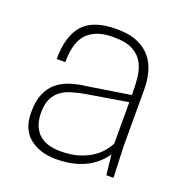

<svg xmlns="http://www.w3.org/2000/svg" viewBox="-104 -632 702 733"><g transform="rotate(20 247.0 -265.0)"><path d="M199 8Q134 8 92 -25.5Q50 -59 50 -128Q50 -174 63 -204Q76 -234 98.5 -252.5Q121 -271 151 -280.5Q181 -290 216 -294L389 -321Q389 -356 386 -389Q383 -422 369.5 -448Q356 -474 327.5 -489.5Q299 -505 248 -505Q205 -505 177.5 -493Q150 -481 134.5 -460.5Q119 -440 113 -412Q107 -384 107 -352H72Q72 -445 113 -491.5Q154 -538 249 -538Q301 -538 335 -523Q369 -508 389 -483Q409 -458 417.5 -425Q426 -392 426 -355V-130L431 0H402L393 -81Q331 8 199 8ZM206 -26Q247 -26 278 -35.5Q309 -45 331 -59.5Q353 -74 367 -91Q381 -108 389 -123V-292L220 -264Q191 -259 166.5 -251.5Q142 -244 124 -230.5Q106 -217 96 -195Q86 -173 86 -140Q86 -85 116 -55.5Q146 -26 206 -26Z"/></g></svg>

Font: Tanohe Sans ExtraLight
Style: Regular
Weight: 250
Designer: Village Type and Design LLC & Cristiano Sobral
Foundry: Cooper Hewitt Smithsonian Design Museum
Version: Version 1.00;May 30, 2020;FontCreator 12.0.0.2522 64-bit; tt